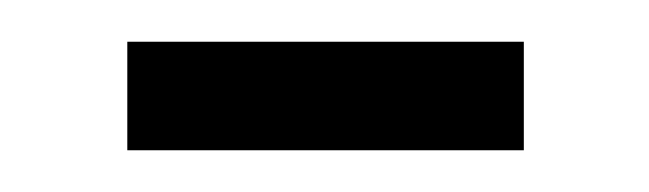

<svg xmlns="http://www.w3.org/2000/svg" viewBox="-20 -343 311 92"><path d="M41 -323V-271H231V-323Z"/></svg>

Font: Noto Sans Devanagari UI ExtraCondensed Light
Style: Regular
Weight: 300
Width: 2
Designer: Jelle Bosma - Monotype Design Team
Foundry: Monotype Imaging Inc.
Version: Version 2.004